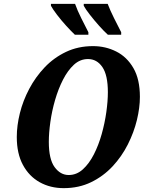

<svg xmlns="http://www.w3.org/2000/svg" viewBox="-20 -964 752 995"><path d="M310 11Q241 11 186 -19.5Q131 -50 99 -109Q67 -168 67 -254Q67 -313 83 -377.5Q99 -442 131.5 -503.5Q164 -565 211.5 -615Q259 -665 322 -695Q385 -725 462 -725Q527 -725 582.5 -697Q638 -669 671.5 -611Q705 -553 705 -462Q705 -406 689.5 -342Q674 -278 642.5 -215.5Q611 -153 563.5 -102Q516 -51 452.5 -20Q389 11 310 11ZM336 -57Q377 -57 409.5 -86.5Q442 -116 466.5 -164Q491 -212 507 -269Q523 -326 531 -383Q539 -440 539 -486Q539 -575 510.5 -616.5Q482 -658 436 -658Q395 -658 363 -628.5Q331 -599 306.5 -551Q282 -503 265.5 -446Q249 -389 241 -332Q233 -275 233 -229Q233 -139 263 -98Q293 -57 336 -57ZM539 -784Q519 -802 493.5 -830.5Q468 -859 445.5 -888Q423 -917 414 -934V-944H538Q551 -910 571 -870Q591 -830 608 -797V-784ZM368 -784Q349 -802 323 -830.5Q297 -859 275 -888Q253 -917 244 -934V-944H369Q381 -910 401 -870Q421 -830 438 -797V-784Z"/></svg>

Font: Noto Serif Condensed ExtraBold
Style: Italic
Weight: 800
Width: 3
Italic angle: -12°
Designer: Monotype Design Team
Foundry: Monotype Imaging Inc.
Version: Version 2.014; ttfautohint (v1.8.4.7-5d5b)